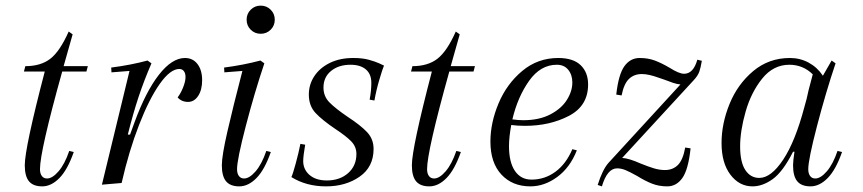

<svg xmlns="http://www.w3.org/2000/svg" viewBox="-20 -650 3066 682"><path d="M201 -396Q122 -113 122 -49Q122 -34 128.5 -25Q135 -16 147 -16Q166 -16 188 -41.5Q210 -67 226 -114L242 -110Q220 -47 191 -17.5Q162 12 130 12Q98 12 83 -6Q68 -24 68 -63Q68 -124 139 -396H65L70 -415Q125 -415 159 -441.5Q193 -468 224 -538L238 -528L206 -415H292L287 -396Z M434 -172H442L458 -216Q498 -325 544.5 -384.5Q591 -444 637 -444Q665 -444 681.5 -422.5Q698 -401 698 -365Q698 -331 684 -309.5Q670 -288 648 -288Q625 -288 611 -304Q623 -320 631 -341Q639 -362 639 -376Q639 -390 633 -397.5Q627 -405 617 -405Q585 -405 547.5 -352Q510 -299 474 -206.5Q438 -114 412 0L342 6L440 -398L376 -393L375 -410Q445 -419 504 -435L518 -425Q492 -365 472.5 -306.5Q453 -248 434 -172Z M841 -398 777 -393 776 -410Q845 -419 905 -435L919 -425Q884 -321 853 -202Q822 -83 822 -49Q822 -34 828.5 -25Q835 -16 847 -16Q866 -16 888 -41.5Q910 -67 926 -114L942 -110Q920 -47 891 -17.5Q862 12 830 12Q798 12 783 -6Q768 -24 768 -63Q768 -97 788 -184Q808 -271 841 -398ZM906 -630Q927 -630 941.5 -615.5Q956 -601 956 -580Q956 -559 941.5 -544.5Q927 -530 906 -530Q885 -530 870.5 -544.5Q856 -559 856 -580Q856 -601 870.5 -615.5Q885 -630 906 -630Z M1215 -235Q1261 -205 1284 -180.5Q1307 -156 1307 -121Q1307 -57 1257.5 -22.5Q1208 12 1138 12Q1068 12 1015 -21Q1020 -31 1030.5 -69.5Q1041 -108 1047 -139L1064 -136Q1057 -95 1057 -78Q1057 -48 1079.5 -28.5Q1102 -9 1141 -9Q1187 -9 1216.5 -35Q1246 -61 1246 -103Q1246 -129 1227.5 -148Q1209 -167 1171 -192Q1125 -223 1101 -248.5Q1077 -274 1077 -314Q1077 -350 1096.5 -379.5Q1116 -409 1151.5 -426.5Q1187 -444 1235 -444Q1268 -444 1291 -437.5Q1314 -431 1327 -425Q1340 -419 1344 -417Q1339 -406 1327.5 -367Q1316 -328 1310 -293L1293 -296Q1299 -328 1299 -356Q1299 -387 1279.5 -403.5Q1260 -420 1225 -420Q1183 -420 1156 -398Q1129 -376 1129 -339Q1129 -308 1150 -286.5Q1171 -265 1215 -235Z M1576 -396Q1497 -113 1497 -49Q1497 -34 1503.5 -25Q1510 -16 1522 -16Q1541 -16 1563 -41.5Q1585 -67 1601 -114L1617 -110Q1595 -47 1566 -17.5Q1537 12 1505 12Q1473 12 1458 -6Q1443 -24 1443 -63Q1443 -124 1514 -396H1440L1445 -415Q1500 -415 1534 -441.5Q1568 -468 1599 -538L1613 -528L1581 -415H1667L1662 -396Z M1796 -206Q1788 -163 1788 -131Q1788 -74 1809 -43Q1830 -12 1868 -12Q1915 -12 1953 -40Q1991 -68 2013 -120L2029 -116Q2005 -55 1959.5 -21.5Q1914 12 1864 12Q1800 12 1761 -30Q1722 -72 1722 -147Q1722 -214 1751 -283Q1780 -352 1835 -398Q1890 -444 1963 -444Q2016 -444 2042.5 -418.5Q2069 -393 2069 -350Q2069 -274 2001 -238.5Q1933 -203 1845 -203Q1818 -203 1796 -206ZM1800 -226Q1821 -223 1839 -223Q1895 -223 1934.5 -243.5Q1974 -264 1993.5 -295Q2013 -326 2013 -357Q2013 -384 1998.5 -402Q1984 -420 1958 -420Q1900 -420 1859.5 -363Q1819 -306 1800 -226Z M2444 -365 2190 -89Q2213 -88 2256 -69Q2283 -58 2303 -52Q2323 -46 2342 -46Q2370 -46 2388 -64Q2406 -82 2414 -126L2433 -123Q2425 -48 2404 -18Q2383 12 2350 12Q2321 12 2296.5 2.5Q2272 -7 2243 -25Q2218 -39 2202.5 -45.5Q2187 -52 2172 -52Q2137 -52 2118 12L2103 7Q2120 -47 2141 -71L2397 -350Q2385 -351 2370 -356Q2355 -361 2340 -367Q2336 -368 2319.5 -374Q2303 -380 2288 -383.5Q2273 -387 2260 -387Q2232 -387 2214 -369.5Q2196 -352 2188 -311L2169 -314Q2177 -386 2198 -415Q2219 -444 2252 -444Q2282 -444 2306 -435Q2330 -426 2359 -409Q2392 -388 2410 -388Q2443 -388 2457 -438L2473 -434Q2469 -410 2464 -395.5Q2459 -381 2444 -365Z M2876 -16Q2895 -16 2917 -41.5Q2939 -67 2955 -114L2971 -110Q2949 -47 2920 -17.5Q2891 12 2859 12Q2827 12 2812 -6Q2797 -24 2797 -63Q2797 -78 2802 -111H2797Q2761 -40 2725 -14Q2689 12 2653 12Q2606 12 2574.5 -29.5Q2543 -71 2543 -142Q2543 -211 2571.5 -281Q2600 -351 2655.5 -397.5Q2711 -444 2786 -444Q2822 -444 2852.5 -427.5Q2883 -411 2903 -381L2934 -435L2948 -425Q2913 -321 2882 -202Q2851 -83 2851 -49Q2851 -34 2857.5 -25Q2864 -16 2876 -16ZM2837 -269Q2846 -299 2852 -329L2867 -386Q2832 -420 2784 -420Q2727 -420 2687.5 -371Q2648 -322 2628.5 -253.5Q2609 -185 2609 -130Q2609 -74 2627.5 -46Q2646 -18 2677 -18Q2719 -18 2762 -83Q2805 -148 2837 -269Z"/></svg>

Font: Arapey
Style: Italic
Weight: 400
Italic angle: -12°
Designer: Eduardo Rodriguez Tunni
Foundry: Eduardo Rodriguez Tunni
Version: Version 3.000